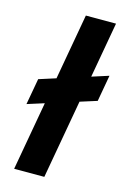

<svg xmlns="http://www.w3.org/2000/svg" viewBox="-112 -775 556 830"><g transform="rotate(15 166.0 -360.0)"><path d="M17 -284 38 -401 332 -495 311 -377ZM38 0 166 -720H301L173 0Z"/></g></svg>

Font: DM Sans 18pt
Style: Bold Italic
Weight: 700
Italic angle: -10°
Designer: Colophon Foundry, Jonny Pinhorn
Foundry: Colophon Foundry
Version: Version 4.004;gftools[0.9.30]